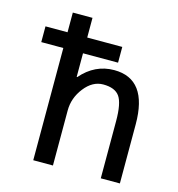

<svg xmlns="http://www.w3.org/2000/svg" viewBox="-110 -846 873 942"><g transform="rotate(15 326.0 -375.0)"><path d="M244 -450H247Q316 -530 414 -530Q584 -530 584 -300V0H487V-290Q487 -381 463.5 -414.5Q440 -448 380 -448Q326 -448 285 -395.5Q244 -343 244 -280V0H144V-570H32V-650H144V-750H244V-650H422V-570H244Z"/></g></svg>

Font: Mplus 1p Medium
Style: Regular
Weight: 500
Version: Version 1.061